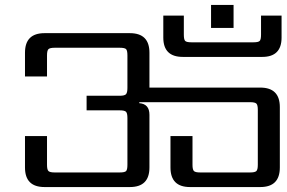

<svg xmlns="http://www.w3.org/2000/svg" viewBox="-20 -756 1158 776"><path d="M924 -736V-643H833V-736ZM584 -402H1032Q1111 -402 1111 -323V-79Q1111 0 1032 0H748Q669 0 669 -79V-206H758V-90Q758 -70 764 -64.5Q770 -59 789 -59H991Q1010 -59 1016 -64.5Q1022 -70 1022 -90V-312Q1022 -332 1016 -337.5Q1010 -343 991 -343H543V-339Q584 -336 584 -292V-79Q584 0 505 0H160Q81 0 81 -79V-206H170V-90Q170 -70 176 -64.5Q182 -59 201 -59H464Q484 -59 489.5 -64.5Q495 -70 495 -90V-279Q495 -298 489.5 -304Q484 -310 464 -310H330V-369H464Q483 -369 489 -375Q495 -381 495 -401V-532Q495 -552 489.5 -557.5Q484 -563 464 -563H201Q182 -563 176 -557.5Q170 -552 170 -532V-447H81V-543Q81 -622 160 -622H505Q584 -622 584 -543ZM1035 -693H1118V-604Q1118 -526 1040 -526H719Q640 -526 640 -604V-693H723V-616Q723 -596 728.5 -590.5Q734 -585 754 -585H1004Q1024 -585 1029.5 -590.5Q1035 -596 1035 -616Z"/></svg>

Font: Sarpanch
Style: Regular
Weight: 400
Designer: Manushi Parikh (Devanagari and Latin), Jyotish Sonowal (Devanagari)
Foundry: Indian Type Foundry
Version: Version 2.004;PS 1.0;hotconv 1.0.78;makeotf.lib2.5.61930; tt